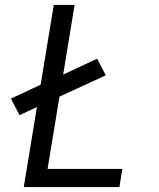

<svg xmlns="http://www.w3.org/2000/svg" viewBox="-20 -755 640 775"><path d="M76 0 129 -323 59 -290 24 -357 144 -413 197 -735H281L235 -454L372 -518L407 -451L220 -365L172 -73H474L462 0Z"/></svg>

Font: Iosevka Custom Oblique
Style: Regular
Weight: 400
Italic angle: -9°
Designer: Belleve Invis
Foundry: Belleve Invis
Version: Version 27.0.1